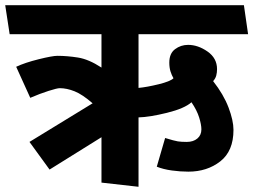

<svg xmlns="http://www.w3.org/2000/svg" viewBox="-31 -700 971 736"><path d="M358 0V-174L159 -50L82 -156L324 -304Q285 -338 255 -350Q225 -362 198 -362Q188 -362 155 -351.5Q122 -341 85 -325L31 -444Q65 -460 117.5 -473Q170 -486 189 -486Q226 -486 267.5 -479.5Q309 -473 358 -441V-569H6L-11 -680H904L920 -569H500V-363Q532 -366 577 -377Q622 -388 634 -400Q627 -412 622.5 -426.5Q618 -441 618 -460Q618 -495 640 -511.5Q662 -528 690 -528Q728 -528 764.5 -502.5Q801 -477 801 -435Q801 -422 798 -410.5Q795 -399 786 -389Q826 -338 845 -288Q864 -238 864 -202Q864 -121 813.5 -81.5Q763 -42 691 -42Q660 -42 627.5 -46.5Q595 -51 570 -61L602 -171Q638 -160 651 -158Q664 -156 685 -156Q710 -156 725.5 -169Q741 -182 741 -204Q741 -222 732.5 -249.5Q724 -277 703 -308Q676 -284 609 -267.5Q542 -251 500 -250V16Z"/></svg>

Font: Palanquin Dark
Style: Regular
Weight: 400
Designer: Pria Ravichandran
Version: Version 1.000